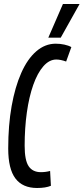

<svg xmlns="http://www.w3.org/2000/svg" viewBox="-20 -928 417 958"><path d="M165 10Q93 10 57 -37.5Q21 -85 21 -187Q21 -303 38 -398.5Q55 -494 86 -564Q117 -634 161 -672Q205 -710 258 -710Q280 -710 301 -705.5Q322 -701 336 -693L310 -621Q282 -631 261 -631Q226 -631 196.5 -597.5Q167 -564 146 -504.5Q125 -445 114 -367Q103 -289 103 -201Q103 -128 123 -98.5Q143 -69 184 -69Q208 -69 230 -75L234 -1Q208 10 165 10ZM221 -740 294 -908H377L283 -740Z"/></svg>

Font: Georama Extra Condensed Medium
Style: Italic
Weight: 500
Width: 2
Italic angle: -9°
Designer: Jean-Baptiste Levee
Foundry: Production Type
Version: Version 1.000